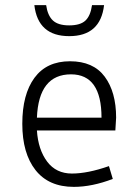

<svg xmlns="http://www.w3.org/2000/svg" viewBox="-20 -720 540 749"><path d="M433 -261 430 -211H124Q129 -136 164 -89.5Q199 -43 260.5 -43Q322 -43 405 -72L420 -22Q339 9 268 9Q170 9 118.5 -56.5Q67 -122 67 -237Q67 -352 114.5 -416.5Q162 -481 253 -481Q344 -481 388.5 -421Q433 -361 433 -261ZM257 -430Q131 -430 124 -261H376Q376 -430 257 -430ZM114 -700H160Q166 -659 186.5 -640Q207 -621 250 -621Q293 -621 313 -639.5Q333 -658 339 -700H386Q372 -579 250 -579Q128 -579 114 -700Z"/></svg>

Font: Lekton
Style: Regular
Weight: 400
Designer: Paolo Mazzetti, Luciano Perondi, Raffaele Flato, Elena Papassissa, Emilio Macchia, Michela Povoleri, Tobias Seemiller, R
Version: Version 34.000